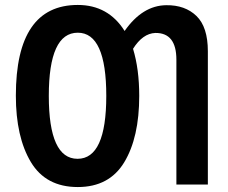

<svg xmlns="http://www.w3.org/2000/svg" viewBox="-20 -745 921 775"><path d="M294 -613Q409 -613 409 -358Q409 -104 293 -104Q177 -104 177 -358Q177 -613 294 -613ZM517 -548Q556 -610 607 -612Q692 -613 692 -504V0H819V-538Q819 -636 773 -680.5Q727 -725 651 -724Q555 -723 483 -620Q417 -725 294 -725Q44 -725 44 -359Q44 -192 104.5 -91Q165 10 294 10Q421 10 481.5 -90Q542 -190 542 -358Q542 -466 517 -548Z"/></svg>

Font: Noto Sans UI Condensed
Style: Bold
Weight: 700
Width: 3
Designer: Monotype Design Team
Foundry: Monotype Imaging Inc.
Version: 1.001